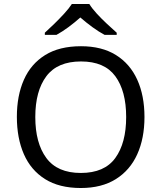

<svg xmlns="http://www.w3.org/2000/svg" viewBox="-20 -942 817 972"><path d="M711.4 -349.6Q711.4 -241.7 674.8 -160.9Q638.2 -80.1 566.4 -35.2Q494.6 9.8 389.2 9.8Q279.8 9.8 208 -35.4Q136.2 -80.6 100.8 -161.6Q65.4 -242.7 65.4 -350.6Q65.4 -457.5 100.8 -537.8Q136.2 -618.2 208.3 -663.1Q280.3 -708 390.1 -708Q495.1 -708 566.7 -663.6Q638.2 -619.1 674.8 -538.6Q711.4 -458 711.4 -349.6ZM158.7 -349.6Q158.7 -217.8 214.6 -142.1Q270.5 -66.4 389.2 -66.4Q508.8 -66.4 563.7 -142.1Q618.7 -217.8 618.7 -349.6Q618.7 -481.4 563.7 -556.2Q508.8 -630.9 390.1 -630.9Q271 -630.9 214.8 -556.2Q158.7 -481.4 158.7 -349.6ZM343.8 -921.9H432.1Q445.3 -899.9 470 -873Q494.6 -846.2 522.2 -820.6Q549.8 -794.9 570.8 -776.4V-765.6H509.3Q480 -781.2 448.5 -804.2Q417 -827.1 386.7 -853.5Q356.9 -827.1 326.2 -804.4Q295.4 -781.7 266.1 -765.6H207V-776.4Q228 -795.4 254.4 -821Q280.8 -846.7 305.2 -873.3Q329.6 -899.9 343.8 -921.9Z"/></svg>

Font: Lunasima
Style: Regular
Weight: 400
Designer: The DocRepair Project, Monotype Design Team
Foundry: Google
Version: Version 2.009